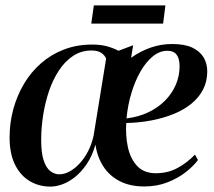

<svg xmlns="http://www.w3.org/2000/svg" viewBox="-20 -680 792 711"><path d="M473 -512.5 465.5 -466Q499 -490 537.2 -503.5Q575.5 -517 618 -517Q663.5 -517 691.8 -503.8Q720 -490.5 733.8 -467.8Q747.5 -445 747.5 -415.5Q747.5 -378.5 732 -348.5Q716.5 -318.5 688.5 -295.8Q660.5 -273 622.8 -257.8Q585 -242.5 540.5 -234Q496 -225.5 447.5 -224.5Q444.5 -178 453.5 -135.5Q462.5 -93 487.5 -65.8Q512.5 -38.5 557.5 -38.5Q601.5 -38.5 637.5 -58Q673.5 -77.5 702 -107.5L713 -87.5Q697.5 -66 668.8 -43.2Q640 -20.5 600.8 -5Q561.5 10.5 514.5 10.5Q461.5 10.5 423.2 -9.2Q385 -29 362.5 -64Q340 -99 333.5 -144.5Q321.5 -102.5 301.5 -73Q281.5 -43.5 258.5 -25Q235.5 -6.5 211.8 2.2Q188 11 167 11Q124 11 89.8 -9.5Q55.5 -30 35.5 -70.5Q15.5 -111 15.5 -171Q15.5 -225 29.2 -275.5Q43 -326 68.8 -369.5Q94.5 -413 132 -445.8Q169.5 -478.5 217.2 -496.8Q265 -515 321.5 -515Q354 -515 377.5 -508.2Q401 -501.5 419 -492ZM326.5 -177 373 -463Q368 -475.5 355 -484.2Q342 -493 319 -493Q281 -493 251 -473.2Q221 -453.5 198.5 -419.5Q176 -385.5 161.5 -342.8Q147 -300 139.8 -253.5Q132.5 -207 132.5 -162Q132.5 -113.5 141.8 -85.8Q151 -58 166.5 -46.2Q182 -34.5 200 -34.5Q218 -34.5 237.2 -44.8Q256.5 -55 274.2 -74Q292 -93 305.8 -119.2Q319.5 -145.5 326.5 -177ZM600 -492Q571 -492 545.8 -471.2Q520.5 -450.5 500.2 -415.2Q480 -380 466.5 -335Q453 -290 448.5 -241.5Q493.5 -247 530 -264.5Q566.5 -282 592.2 -308.5Q618 -335 631.5 -367.2Q645 -399.5 645 -434.5Q645 -463 634 -477.5Q623 -492 600 -492ZM327.5 -660H592.5L584 -592.5H318Z"/></svg>

Font: Merriweather 144pt Medium
Style: Italic
Weight: 500
Italic angle: -7.8°
Version: Version 2.101